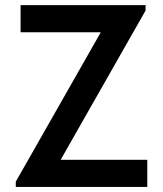

<svg xmlns="http://www.w3.org/2000/svg" viewBox="-20 -740 645 760"><path d="M42.5 -21 377.9 -610.4V-612.3H61.5V-719.7H556.2V-698.2L221.2 -109.4V-107.4H563V0H42.5Z"/></svg>

Font: Reddit Sans SemiBold
Style: Regular
Weight: 600
Designer: Stephen Hutchings
Foundry: Reddit
Version: Version 1.013